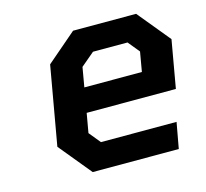

<svg xmlns="http://www.w3.org/2000/svg" viewBox="-82 -616 761 709"><g transform="rotate(-15 298.5 -261.5)"><path d="M189 0 87 -124 140 -425 254 -523H495L597 -399L565 -217H224L211 -143L247 -99H536L518 0ZM240 -310H460L473 -385L437 -429H305L253 -385Z"/></g></svg>

Font: Tomorrow Medium
Style: Italic
Weight: 500
Italic angle: -10°
Designer: Tony de Marco, Monica Rizzolli
Foundry: Just in Type
Version: Version 2.002